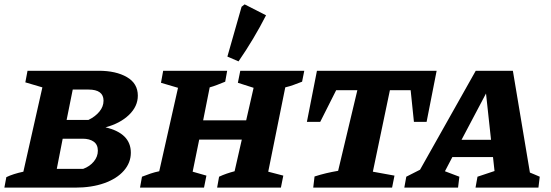

<svg xmlns="http://www.w3.org/2000/svg" viewBox="-37 -859 2523 879"><path d="M-17 0 -8 -48Q23 -63 70 -73L157 -459L79 -482L89 -535H415Q494 -535 544 -506Q594 -477 594 -421Q594 -372 553.5 -333Q513 -294 446 -276Q562 -249 562 -160Q562 -114 530 -77.5Q498 -41 440.5 -20.5Q383 0 306 0ZM368 -449H296L268 -310H368Q399 -325 418 -348Q437 -371 437 -398Q437 -449 368 -449ZM223 -86H344Q374 -97 392.5 -119.5Q411 -142 411 -169Q411 -197 392 -210.5Q373 -224 341 -224H250Z M604 0 613 -50Q633 -58 652.5 -64.5Q672 -71 692 -75L778 -457L700 -480L710 -535H1003L994 -485Q974 -477 957.5 -470.5Q941 -464 923 -459L893 -308H1090L1124 -457L1052 -480L1063 -535H1356L1346 -485Q1325 -477 1307.5 -470.5Q1290 -464 1269 -459L1191 -73L1260 -55L1249 0H957L966 -50Q983 -58 1000.5 -64Q1018 -70 1037 -75L1070 -220H875L845 -73L908 -55L897 0ZM1055 -578 1004 -600 1069 -828 1083 -839 1181 -789Q1126 -681 1055 -578Z M1962 -535 1916 -301H1858L1843 -446H1748L1670 -73L1769 -55L1758 0H1397L1403 -51Q1431 -60 1456.5 -66Q1482 -72 1511 -77L1599 -446H1502L1429 -301H1368L1414 -535Z M2389 -69Q2401 -64 2412 -59.5Q2423 -55 2434 -50L2428 0H2140L2149 -50L2227 -76L2220 -140H2034L2000 -75Q2036 -62 2066 -50L2060 0H1814L1823 -50L1886 -82L2141 -535H2311ZM2076 -219H2211L2188 -431Z"/></svg>

Font: Piazzolla SC
Style: Bold Italic
Weight: 700
Italic angle: -11.3°
Designer: Juan Pablo del Peral
Foundry: Huerta Tipografica
Version: Version 1.330